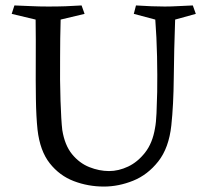

<svg xmlns="http://www.w3.org/2000/svg" viewBox="-20 -680 761 706"><path d="M689 -660 700 -629 624 -608Q620 -497 619 -395Q618 -293 610 -219Q601 -136 562 -86.5Q523 -37 469.5 -15.5Q416 6 362 6Q304 6 251.5 -14Q199 -34 163 -79.5Q127 -125 118 -203Q113 -250 112 -316.5Q111 -383 111.5 -458.5Q112 -534 111 -608L23 -629L33 -660Q64 -659 93.5 -657.5Q123 -656 157 -656Q193 -656 221.5 -657Q250 -658 280 -660L291 -629L203 -608Q202 -574 201.5 -539.5Q201 -505 201 -471Q200 -383 202.5 -309.5Q205 -236 209 -202Q218 -146 245 -113Q272 -80 308.5 -65.5Q345 -51 381 -51Q416 -51 451 -67.5Q486 -84 513.5 -119Q541 -154 550 -209Q554 -229 555.5 -264Q557 -299 558 -342Q559 -402 557.5 -472.5Q556 -543 551 -608L472 -629L480 -660Q511 -658 537 -657Q563 -656 586 -656Q609 -656 635.5 -657.5Q662 -659 689 -660Z"/></svg>

Font: Ruwudu
Style: Regular
Weight: 400
Designer: Becca Hirsbrunner Spalinger
Foundry: SIL International
Version: Version 3.000